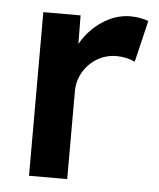

<svg xmlns="http://www.w3.org/2000/svg" viewBox="-44 -577 510 616"><g transform="rotate(5 210.5 -269.0)"><path d="M72 0V-527H192L193 -435Q218 -480 261 -509Q304 -538 352 -538Q369 -538 384.5 -535Q400 -532 410 -528L378 -394Q366 -400 350.5 -403.5Q335 -407 319 -407Q285 -407 257 -390.5Q229 -374 212 -345.5Q195 -317 195 -282V0Z"/></g></svg>

Font: Readex Pro Medium
Style: Regular
Weight: 500
Designer: Bonnie Shaver-Troup, Thomas Jockin
Foundry: Lexend
Version: Version 1.204; ttfautohint (v1.8.4.7-5d5b)